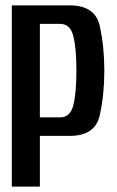

<svg xmlns="http://www.w3.org/2000/svg" viewBox="-20 -695 437 715"><path d="M24 -675H240Q334.5 -675 351.5 -598.2Q368.5 -521.5 368.5 -432Q368.5 -342.5 351.5 -265.8Q334.5 -189 240 -189H128.5V0H24ZM204.5 -258Q241.5 -258 253 -303Q264.5 -348 264.5 -432Q264.5 -515.5 253 -560.8Q241.5 -606 204.5 -606H128.5V-258Z"/></svg>

Font: Anybody Narrow Medium
Style: Regular
Weight: 500
Width: 3
Designer: Tyler Finck
Foundry: Etcetera Type Company
Version: Version 1.000; ttfautohint (v1.8)